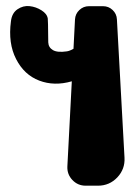

<svg xmlns="http://www.w3.org/2000/svg" viewBox="-20 -607 438 627"><path d="M386.6 -92 361.8 -543.9C361.2 -555.9 356.5 -566.1 347.7 -574.4C339 -582.7 328.5 -586.8 316.5 -586.8H270.6C258.4 -586.8 247.9 -582.6 239.1 -574.2C230.3 -565.9 225.6 -555.6 224.9 -543.5L220 -447.7C216.3 -445.5 212.2 -443.5 207.7 -441.8C204.7 -440.6 201.6 -439.8 198.4 -439.3C177.9 -436.3 162.8 -437.6 153 -443.3C143.2 -449 138.1 -457.4 137.6 -468.6C137.2 -479.7 137 -492.2 137.1 -506C137.1 -519.9 136.8 -533.4 136 -546.6C134.3 -556.9 127.5 -565.8 115.5 -573.3C103.5 -580.9 90.6 -585.4 76.6 -587C62.7 -588.5 49.5 -585.1 37.2 -576.8C24.9 -568.5 17.7 -555.3 15.7 -537.3C9.3 -489.5 14.9 -448.5 32.6 -414.1C50.2 -379.7 75.3 -356.3 108.1 -343.8C140.8 -331.3 176.3 -330.5 214.5 -341.5L200 -63.5C199.2 -46.4 204.6 -31.6 216.4 -19.2C228.2 -6.8 242.6 -0.6 259.7 -0.6H300.1C325 -0.6 346 -9.7 363.1 -27.7C380.1 -45.8 388 -67.2 386.6 -92Z"/></svg>

Font: Qalbi
Style: Regular
Weight: 400
Version: Version 001.000